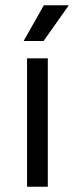

<svg xmlns="http://www.w3.org/2000/svg" viewBox="-20 -711 285 731"><path d="M83 0V-489H162V0ZM70 -555 147 -691H242L146 -555Z"/></svg>

Font: Space Grotesk
Style: Regular
Weight: 400
Designer: Florian Karsten
Foundry: Florian Karsten
Version: Version 2.000